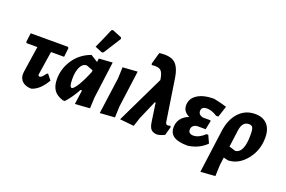

<svg xmlns="http://www.w3.org/2000/svg" viewBox="-115 -1160 2628 1762"><g transform="rotate(20 1198.5 -279.0)"><path d="M211 9Q155 9 123 -19.5Q91 -48 93 -97L96 -125L133 -369H29L21 -378L32 -467H395L404 -458L394 -369H266L232 -148L230 -137Q230 -121 245 -121Q255 -121 266 -131Q277 -141 299 -171L310 -172L351 -121Q291 -15 211 9Z M718 -746 731 -753 824 -715 828 -701Q765 -600 721 -532L707 -525L634 -555Q672 -636 718 -746ZM519 10Q455 -10 428.5 -50.5Q402 -91 402 -155Q402 -258 460.5 -345Q519 -432 621 -470H627L694 -428L699 -463L831 -472L784 -114L779 -6L635 4L654 -135H640Q594 -50 539 10ZM534 -206Q534 -124 557 -124Q574 -124 607.5 -176.5Q641 -229 680 -324L682 -342L617 -366Q578 -366 556 -322Q534 -278 534 -206Z M1075 -472 1027 -114 1023 -6 878 4 927 -354 931 -462Z M1211 8 1073 -6 1297 -471Q1287 -541 1262 -561Q1237 -581 1175 -573L1171 -587L1203 -700Q1305 -714 1353.5 -676Q1402 -638 1418 -529L1479 -130Q1482 -110 1492.5 -105Q1503 -100 1526 -107L1534 -98L1511 -14Q1482 3 1439 10Q1399 8 1379.5 -12Q1360 -32 1353 -83L1327 -262H1319L1239 -77Z M1739 10Q1646 10 1602.5 -18Q1559 -46 1559 -106Q1559 -154 1586 -189.5Q1613 -225 1662 -243Q1598 -273 1598 -334Q1598 -401 1657.5 -439.5Q1717 -478 1820 -478Q1894 -463 1947 -446L1912 -338L1890 -337Q1838 -372 1790 -372Q1736 -372 1736 -329Q1736 -291 1782 -281H1855L1859 -273L1842 -189H1765Q1739 -189 1722.5 -174Q1706 -159 1706 -136Q1706 -95 1755 -95Q1808 -95 1865 -149H1882L1916 -75Q1846 -5 1739 10Z M1930 195 1986 -225Q2002 -341 2065 -408.5Q2128 -476 2223 -476Q2299 -476 2341 -431Q2383 -386 2383 -301Q2383 -179 2309.5 -87Q2236 5 2135 10L2087 -1L2077 77L2073 185ZM2124 -279 2102 -114 2165 -95Q2247 -103 2247 -280Q2247 -333 2237.5 -351Q2228 -369 2200 -369Q2136 -369 2124 -279Z"/></g></svg>

Font: Alegreya Sans SC ExtraBold
Style: Italic
Weight: 800
Italic angle: -7°
Designer: Juan Pablo del Peral
Foundry: Huerta Tipografica
Version: Version 2.007